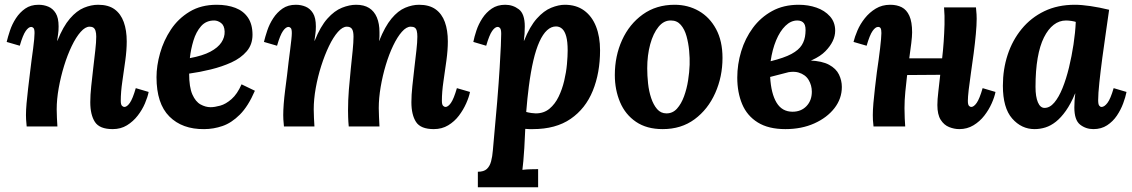

<svg xmlns="http://www.w3.org/2000/svg" viewBox="-20 -531 4754 806"><path d="M453 11Q398 11 378.5 -19Q359 -49 359 -102Q359 -132 363 -169.5Q367 -207 371.5 -246Q376 -285 380 -319.5Q384 -354 384 -377Q384 -392 381 -401.5Q378 -411 372 -415Q366 -419 356 -419Q338 -419 318.5 -397Q299 -375 281 -337.5Q263 -300 249 -254.5Q235 -209 226.5 -161.5Q218 -114 218 -72Q218 -59 219 -35.5Q220 -12 221 0H92Q90 -21 89.5 -29.5Q89 -38 89 -48Q89 -69 91.5 -97.5Q94 -126 98 -159.5Q102 -193 106 -226Q109 -253 112.5 -278.5Q116 -304 119 -326.5Q122 -349 123.5 -366Q125 -383 125 -392Q125 -409 120.5 -413.5Q116 -418 111 -418Q100 -418 88 -401Q76 -384 63 -339L8 -355Q13 -376 22 -403Q31 -430 47 -454.5Q63 -479 86 -495Q109 -511 142 -511Q164 -511 183 -503Q202 -495 214 -475.5Q226 -456 226 -420Q226 -401 224 -389Q222 -377 220 -360H221Q245 -420 273.5 -453Q302 -486 332.5 -498.5Q363 -511 392 -511Q435 -511 461 -492Q487 -473 499.5 -438.5Q512 -404 512 -357Q512 -321 506 -277Q500 -233 493.5 -189Q487 -145 487 -108Q487 -92 492 -87Q497 -82 502 -82Q513 -82 525 -99Q537 -116 550 -161L604 -145Q600 -124 588.5 -97Q577 -70 558 -45.5Q539 -21 513 -5Q487 11 453 11Z M890 -511Q934 -511 968 -498Q1002 -485 1021 -457Q1040 -429 1040 -385Q1040 -344 1015.5 -315.5Q991 -287 951.5 -269Q912 -251 865 -239.5Q818 -228 774 -222Q774 -165 787.5 -134.5Q801 -104 822 -92.5Q843 -81 864 -81Q881 -81 904.5 -87.5Q928 -94 952 -115Q976 -136 994 -177L1050 -150Q1022 -85 987 -50Q952 -15 914 -2Q876 11 837 11Q745 12 691 -42Q637 -96 637 -207Q637 -255 652 -308Q667 -361 697.5 -407Q728 -453 776 -482Q824 -511 890 -511ZM879 -445Q845 -445 824 -421Q803 -397 792 -360.5Q781 -324 777 -287Q831 -297 863 -314Q895 -331 909.5 -353Q924 -375 923 -399Q922 -424 908 -434.5Q894 -445 879 -445Z M1801 11Q1746 11 1726.5 -19Q1707 -49 1707 -102Q1707 -132 1711 -169.5Q1715 -207 1719.5 -246Q1724 -285 1728 -319.5Q1732 -354 1732 -377Q1732 -392 1729.5 -401.5Q1727 -411 1721 -415Q1715 -419 1704 -419Q1686 -419 1667 -397.5Q1648 -376 1630.5 -339.5Q1613 -303 1599.5 -258Q1586 -213 1578 -166Q1570 -119 1570 -77Q1570 -64 1571 -41.5Q1572 -19 1573 0H1444Q1442 -21 1441.5 -39.5Q1441 -58 1441 -67Q1441 -110 1444.5 -154.5Q1448 -199 1452.5 -241.5Q1457 -284 1460.5 -319Q1464 -354 1464 -377Q1464 -400 1457.5 -409.5Q1451 -419 1436 -419Q1418 -419 1398.5 -397Q1379 -375 1361 -337.5Q1343 -300 1328.5 -254.5Q1314 -209 1305.5 -161.5Q1297 -114 1297 -72Q1297 -59 1298 -35.5Q1299 -12 1300 0H1172Q1170 -21 1169.5 -29.5Q1169 -38 1169 -48Q1169 -68 1171 -94.5Q1173 -121 1177 -152.5Q1181 -184 1185 -215Q1188 -244 1191.5 -271Q1195 -298 1198 -322Q1201 -346 1203 -364Q1205 -382 1205 -392Q1205 -409 1200.5 -413.5Q1196 -418 1191 -418Q1180 -418 1168 -401Q1156 -384 1143 -339L1088 -355Q1093 -376 1102 -403Q1111 -430 1127 -454.5Q1143 -479 1166 -495Q1189 -511 1222 -511Q1244 -511 1263 -503Q1282 -495 1294 -475.5Q1306 -456 1306 -420Q1306 -401 1304 -389Q1302 -377 1300 -360H1301Q1325 -420 1354.5 -453Q1384 -486 1415.5 -498.5Q1447 -511 1475 -511Q1508 -511 1529.5 -497.5Q1551 -484 1562 -458Q1573 -432 1573 -396Q1573 -388 1573 -379Q1573 -370 1571 -360H1572Q1596 -420 1623.5 -453Q1651 -486 1681 -498.5Q1711 -511 1739 -511Q1782 -511 1808.5 -492Q1835 -473 1847.5 -438.5Q1860 -404 1860 -357Q1860 -321 1854 -277Q1848 -233 1841.5 -189Q1835 -145 1835 -108Q1835 -92 1840 -87Q1845 -82 1850 -82Q1861 -82 1873 -99Q1885 -116 1898 -161L1953 -145Q1949 -124 1937 -97Q1925 -70 1906.5 -45.5Q1888 -21 1861.5 -5Q1835 11 1801 11Z M1986 255V190Q2011 190 2023.5 178.5Q2036 167 2041.5 146.5Q2047 126 2049 100Q2060 -17 2067 -102.5Q2074 -188 2077.5 -246Q2081 -304 2082.5 -338.5Q2084 -373 2084 -389Q2084 -407 2079.5 -412.5Q2075 -418 2069 -418Q2058 -418 2046 -401Q2034 -384 2021 -339L1967 -355Q1971 -376 1980 -403Q1989 -430 2005 -454.5Q2021 -479 2044.5 -495Q2068 -511 2101 -511Q2133 -511 2158 -492Q2183 -473 2183 -420Q2183 -401 2182 -389Q2181 -377 2179 -360H2180Q2204 -420 2233.5 -453Q2263 -486 2294 -498.5Q2325 -511 2351 -511Q2399 -511 2432 -487Q2465 -463 2482 -420Q2499 -377 2499 -320Q2499 -225 2468.5 -150Q2438 -75 2375.5 -32Q2313 11 2217 11Q2212 11 2202.5 11Q2193 11 2185 10Q2183 58 2181 90.5Q2179 123 2177 144.5Q2175 166 2173 182Q2189 180 2209 179.5Q2229 179 2239 179V255ZM2229 -55Q2263 -55 2286.5 -74.5Q2310 -94 2325 -125Q2340 -156 2348.5 -192Q2357 -228 2360 -261.5Q2363 -295 2363 -319Q2363 -356 2357 -378Q2351 -400 2340 -410Q2329 -420 2314 -420Q2294 -420 2276.5 -404Q2259 -388 2244.5 -356Q2230 -324 2219 -277Q2208 -230 2200 -168Q2197 -143 2194 -116.5Q2191 -90 2189 -61Q2200 -58 2211.5 -56.5Q2223 -55 2229 -55Z M2812 -511Q2868 -511 2913.5 -485Q2959 -459 2986 -409Q3013 -359 3013 -288Q3013 -209 2982.5 -140.5Q2952 -72 2896 -30.5Q2840 11 2762 11Q2695 11 2650 -19.5Q2605 -50 2583 -102Q2561 -154 2561 -216Q2561 -296 2591.5 -363Q2622 -430 2678.5 -470.5Q2735 -511 2812 -511ZM2797 -445Q2767 -446 2744.5 -418.5Q2722 -391 2709.5 -345Q2697 -299 2697 -244Q2697 -214 2700.5 -181Q2704 -148 2713.5 -119.5Q2723 -91 2738.5 -73Q2754 -55 2778 -55Q2804 -55 2822 -75Q2840 -95 2851.5 -126.5Q2863 -158 2868.5 -193Q2874 -228 2875 -259Q2876 -286 2873 -318Q2870 -350 2862 -379Q2854 -408 2838 -426.5Q2822 -445 2797 -445Z M3277 11Q3206 11 3161 -17Q3116 -45 3095.5 -94Q3075 -143 3075 -205Q3075 -261 3091.5 -315.5Q3108 -370 3140.5 -414Q3173 -458 3221 -484.5Q3269 -511 3333 -511Q3373 -511 3407.5 -499Q3442 -487 3464 -462.5Q3486 -438 3486 -402Q3486 -358 3445 -316Q3404 -274 3304 -252L3306 -232L3213 -208Q3217 -138 3240 -100Q3263 -62 3307 -62Q3343 -62 3365.5 -85.5Q3388 -109 3388 -146Q3388 -173 3374.5 -195.5Q3361 -218 3332.5 -226.5Q3304 -235 3258 -220L3251 -259Q3329 -279 3380 -277Q3431 -275 3460.5 -259Q3490 -243 3502 -218Q3514 -193 3514 -166Q3514 -117 3483 -77Q3452 -37 3398.5 -13Q3345 11 3277 11ZM3215 -274Q3272 -288 3302.5 -304.5Q3333 -321 3346 -342Q3359 -363 3361 -390Q3364 -421 3355 -433Q3346 -445 3327 -445Q3300 -445 3277 -422.5Q3254 -400 3238 -361.5Q3222 -323 3215 -274Z M4007 11Q3986 11 3964.5 2.5Q3943 -6 3929 -28Q3915 -50 3915 -90Q3915 -113 3919 -146Q3923 -179 3927 -217L3788 -216Q3784 -182 3780.5 -146Q3777 -110 3777 -77Q3777 -55 3778 -34Q3779 -13 3780 0H3647Q3645 -15 3644.5 -26.5Q3644 -38 3644 -48Q3644 -69 3646.5 -98.5Q3649 -128 3653 -161.5Q3657 -195 3661 -228Q3665 -255 3668.5 -280.5Q3672 -306 3674.5 -327.5Q3677 -349 3678.5 -366Q3680 -383 3680 -392Q3680 -406 3677 -412Q3674 -418 3666 -418Q3655 -418 3643 -401Q3631 -384 3618 -339L3563 -355Q3568 -376 3579.5 -403Q3591 -430 3610.5 -454.5Q3630 -479 3656.5 -495Q3683 -511 3717 -511Q3745 -511 3765.5 -500.5Q3786 -490 3797.5 -464.5Q3809 -439 3809 -395Q3809 -379 3805.5 -350Q3802 -321 3797 -286H3935Q3939 -320 3941.5 -356Q3944 -392 3945 -428.5Q3946 -465 3943 -500H4077Q4079 -479 4079.5 -470.5Q4080 -462 4080 -452Q4080 -426 4076.5 -388Q4073 -350 4067.5 -308Q4062 -266 4056 -225.5Q4050 -185 4046.5 -154Q4043 -123 4043 -108Q4043 -92 4047.5 -87Q4052 -82 4057 -82Q4068 -82 4080 -99Q4092 -116 4105 -161L4159 -145Q4155 -124 4143 -97Q4131 -70 4112 -45.5Q4093 -21 4066.5 -5Q4040 11 4007 11Z M4492 -511Q4520 -511 4557.5 -505.5Q4595 -500 4636 -490Q4631 -453 4623 -399Q4615 -345 4607.5 -288.5Q4600 -232 4595 -184.5Q4590 -137 4590 -111Q4590 -93 4594.5 -87.5Q4599 -82 4604 -82Q4616 -82 4629 -99Q4642 -116 4655 -161L4709 -145Q4705 -124 4695 -97Q4685 -70 4668.5 -45.5Q4652 -21 4627.5 -5Q4603 11 4570 11Q4538 11 4514 -8Q4490 -27 4490 -80Q4490 -93 4491 -109Q4492 -125 4494 -138H4493Q4475 -95 4454.5 -66Q4434 -37 4412.5 -20Q4391 -3 4368.5 4Q4346 11 4323 11Q4268 11 4229 -33.5Q4190 -78 4190 -171Q4190 -240 4210 -301Q4230 -362 4269 -409.5Q4308 -457 4364 -484Q4420 -511 4492 -511ZM4455 -445Q4427 -445 4403.5 -427Q4380 -409 4362.5 -374Q4345 -339 4336 -287Q4327 -235 4327 -166Q4327 -125 4337 -101.5Q4347 -78 4365 -78Q4387 -78 4406 -100.5Q4425 -123 4440.5 -161.5Q4456 -200 4467.5 -247.5Q4479 -295 4486.5 -344.5Q4494 -394 4496 -439Q4491 -441 4478.5 -443Q4466 -445 4455 -445Z"/></svg>

Font: Lora
Style: Italic
Weight: 400
Italic angle: -3°
Designer: Olga Karpushina, Alexei Vanyashin (Cyrillic)
Foundry: Cyreal
Version: Version 3.008